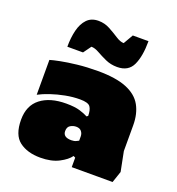

<svg xmlns="http://www.w3.org/2000/svg" viewBox="-131 -817 857 932"><g transform="rotate(20 297.5 -350.5)"><path d="M180 10Q113 10 71.5 -21.5Q30 -53 30 -132Q30 -205 78.5 -242.5Q127 -280 210 -280Q255 -280 282 -271.5Q309 -263 323 -255L330 -260Q330 -291 319 -306.5Q308 -322 266 -322Q229 -322 190.5 -314.5Q152 -307 118 -295.5Q84 -284 60 -271V-451Q76 -456 111 -463Q146 -470 195 -475.5Q244 -481 300 -481Q394 -481 449 -458.5Q504 -436 527.5 -393.5Q551 -351 551 -292V-159L571 -58L551 1H340V-48L330 -53Q314 -30 275.5 -10Q237 10 180 10ZM293 -121Q308 -121 318 -126Q328 -131 330 -132V-154Q330 -169 321 -180Q312 -191 294 -191Q278 -191 264 -182.5Q250 -174 250 -153Q250 -121 293 -121ZM380 -531Q347 -531 319.5 -543.5Q292 -556 270 -568.5Q248 -581 230 -581L201 -541H120Q120 -588 129.5 -626.5Q139 -665 161 -688Q183 -711 220 -711Q252 -711 279.5 -696Q307 -681 330 -666Q353 -651 371 -651L400 -701H481Q481 -623 459.5 -577Q438 -531 380 -531Z"/></g></svg>

Font: Rowdies
Style: Bold
Weight: 700
Designer: Jaikishan Patel
Version: Version 1.000; ttfautohint (v1.8.3)